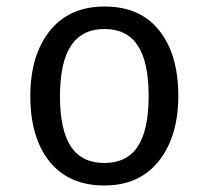

<svg xmlns="http://www.w3.org/2000/svg" viewBox="-20 -558 640 589"><path d="M527 -264Q527 -140 467.5 -64.5Q408 11 300 11Q191 11 132 -62.5Q73 -136 73 -263Q73 -388 132.5 -463Q192 -538 301 -538Q410 -538 468.5 -464.5Q527 -391 527 -264ZM164 -263Q164 -159 197.5 -108.5Q231 -58 300 -58Q369 -58 402.5 -108.5Q436 -159 436 -264Q436 -368 402.5 -418.5Q369 -469 301 -469Q232 -469 198 -418Q164 -367 164 -263Z"/></svg>

Font: FiraDG Mono
Style: Regular
Weight: 400
Designer: Carrois Corporate & Edenspiekermann AG
Foundry: Carrois Corporate GbR & Edenspiekermann AG
Version: Version 3.206